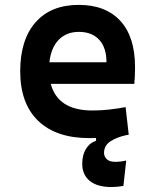

<svg xmlns="http://www.w3.org/2000/svg" viewBox="-20 -547 626 774"><path d="M340.3 9.8Q206.5 9.8 134 -59.8Q61.5 -129.4 61.5 -259.8Q61.5 -386.7 123.3 -457Q185.1 -527.3 297.4 -527.3Q405.8 -527.3 465.1 -462.9Q524.4 -398.4 524.4 -275.9Q524.4 -240.2 521.5 -209H184.6Q213.4 -101.6 352.1 -101.6Q386.2 -101.6 419.2 -105.2Q452.1 -108.9 486.3 -115.2L499 -3.9Q492.2 -2.4 485.8 -1.5Q450.7 6.3 425 22.9Q399.4 39.6 399.4 69.8Q399.4 83 409.9 94.2Q420.4 105.5 446.3 105.5Q455.1 105.5 465.8 104.2Q476.6 103 488.8 100.1L477.5 202.6Q451.2 207 428.7 207Q372.6 207 342 182.4Q311.5 157.7 311.5 113.3Q311.5 78.1 326.2 53.7Q340.8 29.3 367.2 20.5V9.3Q354.5 9.8 340.3 9.8ZM298.3 -418.5Q247.6 -418.5 216.6 -386.5Q185.5 -354.5 179.2 -295.9H409.2Q409.2 -355 379.9 -386.7Q350.6 -418.5 298.3 -418.5Z"/></svg>

Font: Caskaydia Cove SemiBold
Style: Regular
Weight: 600
Monospace: yes
Designer: Aaron Bell
Foundry: Saja Typeworks
Version: Version 4.300; ttfautohint (v1.8.3)